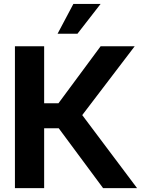

<svg xmlns="http://www.w3.org/2000/svg" viewBox="-20 -965 733 985"><path d="M56.6 0V-727.5H206.5V-435.1H279.8L496.1 -727.5H670.9L401.9 -374.5L683.1 0H508.8L281.2 -307.1H206.5V0ZM275.4 -792 356.4 -944.8H496.1L377.4 -792Z"/></svg>

Font: Inter 28pt
Style: Bold
Weight: 700
Designer: Rasmus Andersson
Foundry: rsms
Version: Version 4.001;git-66647c0bb